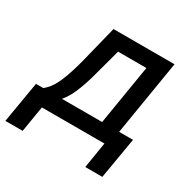

<svg xmlns="http://www.w3.org/2000/svg" viewBox="-210 -699 1007 1010"><g transform="rotate(30 294.0 -193.5)"><path d="M-52.9 157.3 -10.7 -92H33.4Q52.9 -107.2 68.7 -129.4Q84.5 -151.6 96.9 -180.8Q109.4 -209.9 122 -249.6Q134.6 -289.4 147.7 -342L198.2 -545.5H568.9L494.3 -92H578.5L536.2 157.3H432.5L458.1 0H78.1L52.2 157.3ZM147 -92H391L450.6 -454.5H278.4L248.2 -342Q237.2 -299 226.2 -261.7Q215.2 -224.4 203.1 -193Q191.1 -161.6 177.4 -136.4Q163.7 -111.2 147 -92Z"/></g></svg>

Font: Inter P Medium
Style: Italic
Weight: 500
Italic angle: 9.39999°
Designer: Rasmus Andersson
Foundry: rsms
Version: Version 3.018;git-588b23468